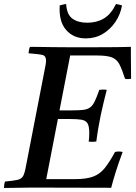

<svg xmlns="http://www.w3.org/2000/svg" viewBox="-32 -934 674 955"><path d="M297 -914Q300 -862 328 -841.5Q356 -821 402 -821Q449 -821 484.5 -842Q520 -863 545 -914Q553 -913 560.5 -911Q568 -909 575 -907Q567 -862 542 -825Q517 -788 479.5 -765.5Q442 -743 395 -743Q333 -743 296.5 -785.5Q260 -828 265 -907Q274 -909 280.5 -911Q287 -913 297 -914ZM-12 1Q-12 -6 -11 -15Q-10 -24 -7 -31Q36 -35 55.5 -39.5Q75 -44 83 -58.5Q91 -73 97 -107L189 -581Q193 -599 195 -612Q197 -625 197 -633Q197 -656 179.5 -660.5Q162 -665 110 -669Q111 -677 112 -684.5Q113 -692 117 -701Q136 -701 167.5 -700.5Q199 -700 236 -699.5Q273 -699 306 -699H443Q504 -699 547.5 -699.5Q591 -700 619 -701V-657Q619 -630 619.5 -602Q620 -574 620 -542Q604 -539 590 -542Q575 -589 562 -614Q549 -639 524.5 -648.5Q500 -658 451 -658H317L264 -385H325Q361 -385 382 -387.5Q403 -390 416 -399.5Q429 -409 439 -429.5Q449 -450 462 -487Q481 -490 499 -487Q492 -460 483.5 -425Q475 -390 469 -361Q463 -332 457 -297Q451 -262 447 -230Q427 -227 409 -230Q411 -241 411.5 -253Q412 -265 412 -273Q412 -307 403 -321Q394 -335 373.5 -338.5Q353 -342 316 -342H256L198 -43H340Q397 -43 431 -55.5Q465 -68 489 -98Q513 -128 540 -178Q559 -183 578 -178Q556 -119 542.5 -75Q529 -31 521 0Q423 0 323 -0.5Q223 -1 126 -1Q98 -1 57.5 0Q17 1 -12 1Z"/></svg>

Font: Tiro Devanagari Marathi
Style: Italic
Weight: 400
Italic angle: -11°
Designer: Devanagari: John Hudson & Fiona Ross, assisted by Paul Hanslow. Latin: John Hudson with Paul Hanslow, assisted by Kaja S
Foundry: Tiro Typeworks Ltd.
Version: Version 1.52